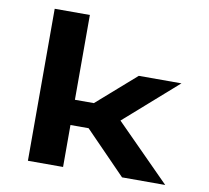

<svg xmlns="http://www.w3.org/2000/svg" viewBox="-82 -841 1015 933"><g transform="rotate(10 425.5 -375.0)"><path d="M114 0V-750H287.5V-331.5H381L573 -500H783.5L523 -270.5L791.5 0H578.5L377 -207H287.5V0Z"/></g></svg>

Font: Trispace SemiExpanded
Style: Bold
Weight: 700
Width: 6
Designer: Tyler Finck
Foundry: Etcetera Type Company
Version: Version 1.210; ttfautohint (v1.8.3)